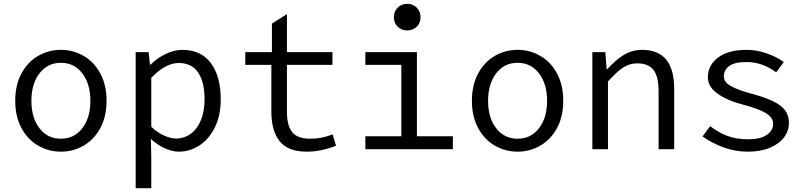

<svg xmlns="http://www.w3.org/2000/svg" viewBox="-20 -784 4240 1009"><path d="M60 -254Q60 -337 92.5 -397.5Q125 -458 180 -490Q235 -522 300 -522Q365 -522 420 -490Q475 -458 507.5 -397.5Q540 -337 540 -254Q540 -172 507.5 -111.5Q475 -51 420 -19Q365 13 300 13Q235 13 180 -19Q125 -51 92.5 -111.5Q60 -172 60 -254ZM455 -254Q455 -343 412.5 -398.5Q370 -454 300 -454Q230 -454 187.5 -398.5Q145 -343 145 -254Q145 -165 187.5 -110Q230 -55 300 -55Q370 -55 412.5 -110Q455 -165 455 -254Z M693 -510H761L768 -444H771Q806 -479 850.5 -500.5Q895 -522 939 -522Q1036 -522 1088 -452.5Q1140 -383 1140 -262Q1140 -178 1109.5 -115.5Q1079 -53 1028.5 -20Q978 13 919 13Q885 13 845.5 -5Q806 -23 773 -54L775 43V205H693ZM1055 -262Q1055 -352 1021.5 -402.5Q988 -453 918 -453Q885 -453 848.5 -433.5Q812 -414 775 -375V-118Q807 -87 842.5 -71.5Q878 -56 905 -56Q948 -56 982.5 -81Q1017 -106 1036 -153Q1055 -200 1055 -262Z M1406 -197V-443H1269V-510H1409V-660L1488 -710V-510H1727V-443H1488V-196Q1488 -124 1515.5 -89.5Q1543 -55 1611 -55Q1672 -55 1728 -78L1746 -18Q1666 13 1593 13Q1493 13 1449.5 -42Q1406 -97 1406 -197Z M1900 -68H2089V-443H1900V-510H2171V-68H2360V0H1900ZM2050 -693Q2050 -724 2070 -744Q2090 -764 2120 -764Q2150 -764 2170 -744Q2190 -724 2190 -693Q2190 -663 2170 -643.5Q2150 -624 2120 -624Q2090 -624 2070 -643.5Q2050 -663 2050 -693Z M2460 -254Q2460 -337 2492.5 -397.5Q2525 -458 2580 -490Q2635 -522 2700 -522Q2765 -522 2820 -490Q2875 -458 2907.5 -397.5Q2940 -337 2940 -254Q2940 -172 2907.5 -111.5Q2875 -51 2820 -19Q2765 13 2700 13Q2635 13 2580 -19Q2525 -51 2492.5 -111.5Q2460 -172 2460 -254ZM2855 -254Q2855 -343 2812.5 -398.5Q2770 -454 2700 -454Q2630 -454 2587.5 -398.5Q2545 -343 2545 -254Q2545 -165 2587.5 -110Q2630 -55 2700 -55Q2770 -55 2812.5 -110Q2855 -165 2855 -254Z M3093 -510H3161L3168 -421H3172Q3215 -469 3258.5 -495.5Q3302 -522 3355 -522Q3523 -522 3523 -317V0H3441V-306Q3441 -381 3414.5 -416Q3388 -451 3329 -451Q3288 -451 3254.5 -429Q3221 -407 3175 -356V0H3093Z M3672 -67 3712 -121Q3756 -87 3803.5 -69.5Q3851 -52 3913 -52Q3976 -52 4009.5 -75Q4043 -98 4043 -134Q4043 -165 4007.5 -188Q3972 -211 3885 -234Q3803 -255 3751.5 -291.5Q3700 -328 3700 -378Q3700 -441 3753.5 -481.5Q3807 -522 3904 -522Q3956 -522 4008 -504Q4060 -486 4099 -458L4059 -404Q3986 -458 3904 -458Q3840 -458 3812 -437Q3784 -416 3784 -382Q3784 -352 3822 -331Q3860 -310 3932 -291Q4034 -264 4080 -229.5Q4126 -195 4126 -139Q4126 -97 4100.5 -62.5Q4075 -28 4026 -7.5Q3977 13 3910 13Q3843 13 3782 -9.5Q3721 -32 3672 -67Z"/></svg>

Font: Office Code Pro
Style: Regular
Weight: 400
Designer: Nathan Rutzky & Paul D. Hunt
Foundry: Adobe Systems Incorporated
Version: Version 1.004